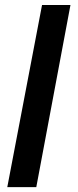

<svg xmlns="http://www.w3.org/2000/svg" viewBox="-20 -745 318 785"><path d="M268.1 -724.6 128.4 20H9.8L151.9 -724.6Z"/></svg>

Font: Arimo
Style: Bold
Weight: 700
Designer: Steve Matteson
Foundry: Monotype Imaging Inc.
Version: Version 1.33